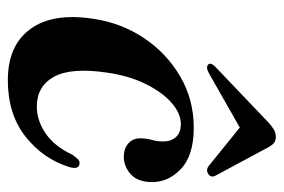

<svg xmlns="http://www.w3.org/2000/svg" viewBox="-137 -576 724 490"><g transform="rotate(90 225.0 -331.0)"><path d="M296.5 -430.5Q269.5 -430.5 242.5 -407Q215.5 -383.5 194.2 -340.5Q173 -297.5 165 -240Q152 -149.5 176.2 -106.2Q200.5 -63 252 -63Q288 -63 321 -85.8Q354 -108.5 375 -154Q382 -163.5 386.5 -168Q391 -172.5 397 -172Q413.5 -171 406.5 -146.5Q386 -79.5 328.8 -34.2Q271.5 11 184.5 11Q96 11 54 -46.5Q12 -104 28 -207.5Q38.5 -278.5 77.2 -336.5Q116 -394.5 175.2 -429Q234.5 -463.5 306 -463.5Q377.5 -463.5 412.5 -429.5Q447.5 -395.5 444.5 -350Q442.5 -317.5 423 -301.2Q403.5 -285 380.5 -285Q358.5 -285 345.5 -297Q332.5 -309 333 -328.5Q333.5 -344.5 337.2 -357Q341 -369.5 341 -386.5Q341 -405.5 329.8 -418Q318.5 -430.5 296.5 -430.5ZM424 -500.5Q413.5 -493.5 402.5 -502.5L305.5 -581L167.5 -502.5Q152 -493.5 144.5 -500.5Q138.5 -507.5 151.5 -519.5L293 -654.5Q303 -663.5 311.2 -668.2Q319.5 -673 329.5 -673Q339 -673 344.8 -668.2Q350.5 -663.5 355.5 -654.5L428 -519.5Q434.5 -507.5 424 -500.5Z"/></g></svg>

Font: Fraunces 72pt SemiBold
Style: Italic
Weight: 600
Italic angle: -16°
Version: Version 1.000;[b76b70a41]